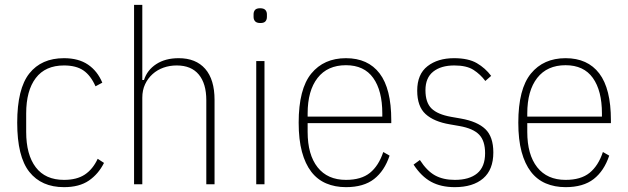

<svg xmlns="http://www.w3.org/2000/svg" viewBox="-20 -760 2591 792"><path d="M244 12Q151 12 101 -51Q51 -114 51 -254Q51 -394 101 -457Q151 -520 244 -520Q304 -520 343 -493.5Q382 -467 402 -419L374 -404Q354 -449 324 -469.5Q294 -490 244 -490Q167 -490 127.5 -438Q88 -386 88 -292V-216Q88 -122 127.5 -70Q167 -18 244 -18Q297 -18 330 -40Q363 -62 383 -105L409 -88Q386 -42 346.5 -15Q307 12 244 12Z M533 -740H567V-430H574Q587 -471 624.5 -495.5Q662 -520 717 -520Q788 -520 826.5 -476Q865 -432 865 -348V0H831V-347Q831 -415 800 -452.5Q769 -490 709 -490Q680 -490 654.5 -481Q629 -472 609.5 -454.5Q590 -437 578.5 -412.5Q567 -388 567 -357V0H533Z M1054 -665Q1039 -665 1032.5 -672Q1026 -679 1026 -690V-701Q1026 -712 1032 -719Q1038 -726 1053 -726Q1068 -726 1074.5 -719Q1081 -712 1081 -701V-690Q1081 -679 1075 -672Q1069 -665 1054 -665ZM1037 -508H1071V0H1037Z M1407 12Q1362 12 1325.5 -3.5Q1289 -19 1264 -51.5Q1239 -84 1225.5 -134Q1212 -184 1212 -254Q1212 -393 1264 -456.5Q1316 -520 1407 -520Q1498 -520 1546 -457Q1594 -394 1594 -264V-252H1249V-216Q1249 -122 1290 -70Q1331 -18 1407 -18Q1470 -18 1506 -47Q1542 -76 1561 -133L1587 -118Q1566 -55 1523 -21.5Q1480 12 1407 12ZM1407 -491Q1331 -491 1290 -438.5Q1249 -386 1249 -292V-279H1557V-292Q1557 -386 1519.5 -438.5Q1482 -491 1407 -491Z M1856 12Q1799 12 1758.5 -10Q1718 -32 1686 -81L1712 -100Q1741 -55 1774.5 -36.5Q1808 -18 1856 -18Q1916 -18 1948.5 -45Q1981 -72 1981 -128Q1981 -179 1956.5 -204.5Q1932 -230 1876 -240L1836 -247Q1770 -258 1735.5 -289.5Q1701 -321 1701 -386Q1701 -454 1743.5 -487Q1786 -520 1853 -520Q1912 -520 1947 -499.5Q1982 -479 2006 -447L1982 -426Q1962 -453 1933.5 -471.5Q1905 -490 1854 -490Q1799 -490 1767 -464.5Q1735 -439 1735 -388Q1735 -337 1760 -312.5Q1785 -288 1841 -278L1881 -271Q1949 -259 1982 -227.5Q2015 -196 2015 -131Q2015 -60 1973 -24Q1931 12 1856 12Z M2313 12Q2268 12 2231.5 -3.5Q2195 -19 2170 -51.5Q2145 -84 2131.5 -134Q2118 -184 2118 -254Q2118 -393 2170 -456.5Q2222 -520 2313 -520Q2404 -520 2452 -457Q2500 -394 2500 -264V-252H2155V-216Q2155 -122 2196 -70Q2237 -18 2313 -18Q2376 -18 2412 -47Q2448 -76 2467 -133L2493 -118Q2472 -55 2429 -21.5Q2386 12 2313 12ZM2313 -491Q2237 -491 2196 -438.5Q2155 -386 2155 -292V-279H2463V-292Q2463 -386 2425.5 -438.5Q2388 -491 2313 -491Z"/></svg>

Font: IBM Plex Sans Cond ExtLt
Style: Regular
Weight: 200
Width: 3
Designer: Mike Abbink, Paul van der Laan, Pieter van Rosmalen
Foundry: Bold Monday
Version: Version 1.3